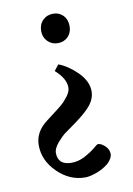

<svg xmlns="http://www.w3.org/2000/svg" viewBox="-79 -501 540 778"><g transform="rotate(-10 191.0 -112.0)"><path d="M195 -450Q219 -450 236 -433Q252 -416 252 -389Q252 -363 236 -346Q219 -329 194 -329Q169 -329 152 -346Q135 -363 135 -389Q135 -416 152 -433Q169 -450 195 -450ZM161 -220 180 -244Q218 -230 256 -193Q294 -155 294 -113Q294 -86 275 -60Q255 -34 207 1Q175 24 161 34Q146 45 127 67Q108 90 108 107Q108 158 164 158Q192 158 219 144Q245 130 262 116Q278 102 282 102Q295 102 311 117Q326 132 326 150Q326 168 305 188Q283 206 255 216Q227 226 209 226H208Q145 226 95 177Q45 128 45 65Q45 11 95 -27Q101 -32 125 -50Q148 -67 163 -80Q177 -92 191 -111Q204 -129 204 -145Q204 -182 161 -220Z"/></g></svg>

Font: Triodion
Style: Regular
Weight: 400
Version: Version 1.201; ttfautohint (v1.8.4.7-5d5b)